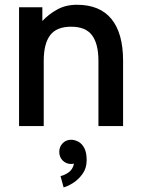

<svg xmlns="http://www.w3.org/2000/svg" viewBox="-20 -539 608 821"><path d="M400.9 0V-279.3Q400.9 -351.6 373.5 -388.2Q346.2 -424.8 284.2 -424.8Q221.7 -424.8 194.3 -388.2Q167 -351.6 167 -279.3V0H61.5V-507.8H161.1V-449.2Q188.5 -478.5 224.9 -498.5Q261.2 -518.6 309.1 -518.6Q407.2 -518.6 456.8 -457.5Q506.3 -396.5 506.3 -279.3V0ZM233.4 110.4Q233.4 88.9 247.8 73.7Q262.2 58.6 284.2 58.6Q298.3 58.6 313.7 66.2Q329.1 73.7 339.8 92.8Q350.6 111.8 350.6 146Q350.6 180.2 332.8 204.8Q314.9 229.5 291.7 243.9Q268.6 258.3 252 262.2L238.8 213.9Q255.9 210.4 273.7 197.8Q291.5 185.1 296.4 160.6Q290.5 162.1 284.2 162.1Q262.2 162.1 247.8 147.2Q233.4 132.3 233.4 110.4Z"/></svg>

Font: Giphurs Medium
Style: Regular
Weight: 500
Version: Version 0.920; ttfautohint (v1.8.4.7-5d5b)